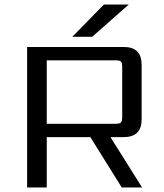

<svg xmlns="http://www.w3.org/2000/svg" viewBox="-20 -830 727 850"><path d="M550 -810 388 -667H300L440 -810ZM187 -563V-282H490Q510 -282 515.5 -288Q521 -294 521 -313V-532Q521 -552 515.5 -557.5Q510 -563 490 -563ZM187 -223V0H100V-622H528Q607 -622 607 -543V-302Q607 -223 528 -223H469L609 0H519L380 -223Z"/></svg>

Font: Sarpanch
Style: Regular
Weight: 400
Designer: Manushi Parikh (Devanagari and Latin), Jyotish Sonowal (Devanagari)
Foundry: Indian Type Foundry
Version: Version 2.004;PS 1.0;hotconv 1.0.78;makeotf.lib2.5.61930; tt